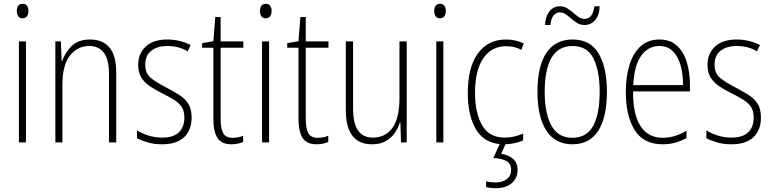

<svg xmlns="http://www.w3.org/2000/svg" viewBox="-20 -746 4045 1006"><path d="M99 -726Q115 -726 122 -715Q129 -704 129 -689Q129 -671 121 -660.5Q113 -650 98 -650Q83 -650 75.5 -661Q68 -672 68 -688Q68 -704 75 -715Q82 -726 99 -726ZM116 -529V0H79V-529Z M452 -539Q518 -539 553.5 -497Q589 -455 589 -365V0H551V-356Q551 -435 524 -470Q497 -505 448 -505Q386 -505 346.5 -455Q307 -405 307 -302V0H270V-529H299L303 -425H305Q320 -469 354.5 -504Q389 -539 452 -539Z M984 -130Q984 -65 945 -27.5Q906 10 829 10Q787 10 753.5 0Q720 -10 698 -22V-63Q725 -46 759 -35.5Q793 -25 829 -25Q889 -25 917.5 -53Q946 -81 946 -130Q946 -163 933 -184Q920 -205 895 -221Q870 -237 836 -254Q798 -273 768.5 -292Q739 -311 721.5 -338Q704 -365 704 -407Q704 -465 743.5 -502Q783 -539 857 -539Q892 -539 923 -531Q954 -523 979 -510L963 -477Q918 -505 856 -505Q804 -505 772.5 -480Q741 -455 741 -407Q741 -362 770 -338Q799 -314 852 -287Q888 -268 918.5 -249Q949 -230 966.5 -202.5Q984 -175 984 -130Z M1199 -24Q1215 -24 1229.5 -27Q1244 -30 1254 -35V-2Q1242 3 1227 6.5Q1212 10 1193 10Q1140 10 1119 -24Q1098 -58 1098 -124V-496H1039V-520L1098 -530L1108 -657H1136V-529H1255V-496H1136V-124Q1136 -74 1149 -49Q1162 -24 1199 -24Z M1373 -726Q1389 -726 1396 -715Q1403 -704 1403 -689Q1403 -671 1395 -660.5Q1387 -650 1372 -650Q1357 -650 1349.5 -661Q1342 -672 1342 -688Q1342 -704 1349 -715Q1356 -726 1373 -726ZM1390 -529V0H1353V-529Z M1645 -24Q1661 -24 1675.5 -27Q1690 -30 1700 -35V-2Q1688 3 1673 6.5Q1658 10 1639 10Q1586 10 1565 -24Q1544 -58 1544 -124V-496H1485V-520L1544 -530L1554 -657H1582V-529H1701V-496H1582V-124Q1582 -74 1595 -49Q1608 -24 1645 -24Z M2111 -529V0H2081L2078 -104H2075Q2066 -75 2048 -49Q2030 -23 2001 -6.5Q1972 10 1929 10Q1792 10 1792 -170V-529H1830V-178Q1830 -98 1856.5 -61.5Q1883 -25 1933 -25Q1999 -25 2036 -75.5Q2073 -126 2073 -233V-529Z M2286 -726Q2302 -726 2309 -715Q2316 -704 2316 -689Q2316 -671 2308 -660.5Q2300 -650 2285 -650Q2270 -650 2262.5 -661Q2255 -672 2255 -688Q2255 -704 2262 -715Q2269 -726 2286 -726ZM2303 -529V0H2266V-529Z M2621 10Q2524 10 2477.5 -62.5Q2431 -135 2431 -259Q2431 -393 2484 -466Q2537 -539 2631 -539Q2683 -539 2724 -518L2712 -485Q2675 -504 2632 -504Q2556 -504 2512.5 -441Q2469 -378 2469 -260Q2469 -155 2506 -90Q2543 -25 2624 -25Q2673 -25 2721 -46V-11Q2701 -1 2674.5 4.5Q2648 10 2621 10ZM2692 143Q2692 188 2661 214Q2630 240 2578 240Q2549 240 2527 234V204Q2550 210 2576 210Q2612 210 2635 193Q2658 176 2658 144Q2658 111 2633 97.5Q2608 84 2565 82L2602 0H2633L2606 60Q2647 66 2669.5 87.5Q2692 109 2692 143Z M3160 -265Q3160 -133 3115 -61.5Q3070 10 2979 10Q2889 10 2842.5 -62Q2796 -134 2796 -266Q2796 -398 2842.5 -468.5Q2889 -539 2980 -539Q3074 -539 3117 -465Q3160 -391 3160 -265ZM2834 -266Q2834 -151 2869.5 -87.5Q2905 -24 2979 -24Q3053 -24 3087.5 -85.5Q3122 -147 3122 -266Q3122 -375 3089.5 -440Q3057 -505 2980 -505Q2905 -505 2869.5 -443Q2834 -381 2834 -266ZM2835 -615Q2839 -663 2860 -688Q2881 -713 2913 -713Q2935 -713 2951.5 -703Q2968 -693 2982.5 -680Q2997 -667 3011.5 -657Q3026 -647 3043 -647Q3063 -647 3076.5 -663Q3090 -679 3094 -713H3122Q3120 -664 3097.5 -639.5Q3075 -615 3043 -615Q3022 -615 3005 -625Q2988 -635 2973.5 -648Q2959 -661 2944.5 -671Q2930 -681 2913 -681Q2895 -681 2881 -665.5Q2867 -650 2864 -615Z M3435 -539Q3492 -539 3527.5 -506Q3563 -473 3579 -418.5Q3595 -364 3595 -300V-267H3297Q3296 -149 3335.5 -86.5Q3375 -24 3453 -24Q3515 -24 3577 -61V-23Q3549 -7 3518.5 1.5Q3488 10 3451 10Q3352 10 3305.5 -64.5Q3259 -139 3259 -263Q3259 -345 3278.5 -407Q3298 -469 3337 -504Q3376 -539 3435 -539ZM3435 -505Q3376 -505 3339.5 -454Q3303 -403 3298 -300H3559Q3559 -357 3546 -403.5Q3533 -450 3505.5 -477.5Q3478 -505 3435 -505Z M3967 -130Q3967 -65 3928 -27.5Q3889 10 3812 10Q3770 10 3736.5 0Q3703 -10 3681 -22V-63Q3708 -46 3742 -35.5Q3776 -25 3812 -25Q3872 -25 3900.5 -53Q3929 -81 3929 -130Q3929 -163 3916 -184Q3903 -205 3878 -221Q3853 -237 3819 -254Q3781 -273 3751.5 -292Q3722 -311 3704.5 -338Q3687 -365 3687 -407Q3687 -465 3726.5 -502Q3766 -539 3840 -539Q3875 -539 3906 -531Q3937 -523 3962 -510L3946 -477Q3901 -505 3839 -505Q3787 -505 3755.5 -480Q3724 -455 3724 -407Q3724 -362 3753 -338Q3782 -314 3835 -287Q3871 -268 3901.5 -249Q3932 -230 3949.5 -202.5Q3967 -175 3967 -130Z"/></svg>

Font: Noto Sans Lao UI Cond ExtLt
Style: Regular
Weight: 200
Width: 3
Designer: Monotype Design Team
Foundry: Monotype Imaging Inc.
Version: Version 2.000; ttfautohint (v1.8.4.7-5d5b)